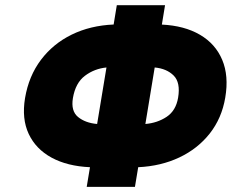

<svg xmlns="http://www.w3.org/2000/svg" viewBox="-20 -732 955 752"><path d="M626.4 -711.6 614 -635.7Q702.4 -631.4 763.1 -595.9Q823.9 -560.4 850.3 -497.7Q876.8 -435 862.2 -349.4Q848.7 -269.2 801.7 -209.3Q754.6 -149.5 682.5 -115.4Q610.4 -81.3 521.3 -77.1L508.5 0H319.6L332.4 -77.1Q244 -81 182.2 -114.5Q120.4 -148.1 92.5 -207.4Q64.6 -266.7 78.1 -348Q92.7 -434.3 140.3 -497.5Q187.9 -560.7 260.8 -596.4Q333.8 -632.1 425.1 -636L437.5 -711.6ZM397 -467.7Q349.8 -463.1 312.7 -435.2Q275.6 -407.3 265.6 -348Q257.1 -297.2 285.7 -273.8Q314.3 -250.4 360.4 -246.4ZM585.9 -467.7 549.4 -246.4Q596.6 -250.4 632.8 -274.5Q669 -298.7 677.6 -349.4Q687.5 -408.7 660.2 -436.1Q632.8 -463.4 585.9 -467.7Z"/></svg>

Font: Inter UI Black
Style: Italic
Weight: 900
Italic angle: -9.39999°
Designer: Rasmus Andersson
Foundry: rsms
Version: 3.2;8d6f07862